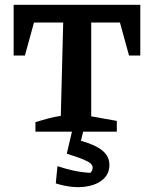

<svg xmlns="http://www.w3.org/2000/svg" viewBox="-20 -550 642 802"><path d="M566 -530V-318H519L481 -456H361V-64L468 -45V0H128V-40Q154 -48 180.5 -55Q207 -62 234 -66L244 -456H122L84 -318H37V-530ZM284 -15H331L318 38Q381 56 409 80Q437 104 437 139Q437 179 406 203Q375 227 324 231Q273 235 213 216L220 144Q256 156 289 163Q322 170 357 172Q367 164 367 150Q367 141 358.5 133Q350 125 327 115.5Q304 106 259 92Z"/></svg>

Font: Piazzolla SC SemiBold
Style: Regular
Weight: 600
Designer: Juan Pablo del Peral
Foundry: Huerta Tipografica
Version: Version 1.330